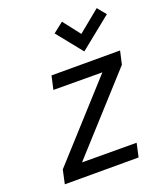

<svg xmlns="http://www.w3.org/2000/svg" viewBox="-135 -813 760 900"><g transform="rotate(-20 245.0 -362.5)"><path d="M490 -682 455 -725 346 -636 280 -721 229 -681 331 -554ZM490 -501H148L133 -434L377 -433L47 -69L32 0H400L415 -68L143 -69L475 -435Z"/></g></svg>

Font: Advent Pro Medium
Style: Italic
Weight: 500
Italic angle: -12°
Version: Version 3.000